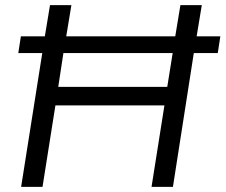

<svg xmlns="http://www.w3.org/2000/svg" viewBox="-20 -725 875 745"><path d="M62 0 144 -519H51L61 -584H154L174 -705H257L237 -584H660L680 -705H763L743 -584H835L825 -519H732L651 0H568L618 -316H195L145 0ZM206 -388H629L650 -519H226Z"/></svg>

Font: Mulish
Style: Italic
Weight: 400
Italic angle: -9°
Designer: Vernon Adams
Foundry: Vernon Adams
Version: Version 3.603; ttfautohint (v1.8.3)